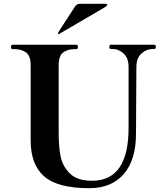

<svg xmlns="http://www.w3.org/2000/svg" viewBox="-20 -975 868 1008"><path d="M141 -237V-631Q141 -682 117 -699.5Q93 -717 57 -717H45Q38 -717 38 -729Q38 -740 45 -740H382Q389 -740 389 -729Q389 -717 382 -717H371Q335 -717 311.5 -699.5Q288 -682 288 -631V-275Q288 -207 298 -155Q308 -103 346.5 -64.5Q385 -26 463 -26Q655 -26 655 -303V-624Q655 -670 629 -694Q603 -718 570 -718H561Q554 -718 554 -729Q554 -740 561 -740H791Q798 -740 798 -729Q798 -718 791 -718H782Q749 -718 722.5 -694Q696 -670 696 -624L694 -274Q694 -135 629.5 -61Q565 13 449 13Q283 13 212 -49Q141 -111 141 -237ZM529 -936Q541 -944 542 -946Q543 -947 543 -949Q543 -951 541 -953Q539 -955 536 -955H399Q383 -955 374 -941L292 -815Q285 -804 285 -802L284 -800Q284 -799 285 -797.5Q286 -796 288 -796L291 -797Z"/></svg>

Font: Shippori Mincho B1 ExtraBold
Style: Regular
Weight: 800
Designer: FONTDASU
Foundry: FONTDASU / Google Inc. / but / Adobe
Version: Version 3.110; ttfautohint (v1.8.3)